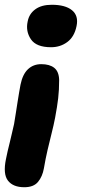

<svg xmlns="http://www.w3.org/2000/svg" viewBox="-30 -525 359 805"><path d="M72 260Q25 260 3.5 232.5Q-18 205 -5 142Q-2 126 2 109Q6 92 10.5 74Q15 56 19.5 36Q24 16 29 -5Q33 -28 36.5 -51.5Q40 -75 43.5 -96.5Q47 -118 50 -136.5Q53 -155 56 -170Q65 -214 87.5 -235Q110 -256 143 -256Q178 -256 197.5 -240.5Q217 -225 218 -190Q218 -148 214 -113.5Q210 -79 201 -31Q195 0 186.5 33.5Q178 67 169.5 103.5Q161 140 154 181Q148 215 129.5 237.5Q111 260 72 260ZM184 -327Q122 -327 99.5 -360.5Q77 -394 86 -435Q92 -467 118 -486Q144 -505 187 -505Q244 -505 272 -482Q300 -459 291 -416Q282 -371 252.5 -349Q223 -327 184 -327Z"/></svg>

Font: Shantell Sans Light ExtraBold
Style: Italic
Weight: 800
Italic angle: -11°
Version: Version 1.008;[ac192a2d6]